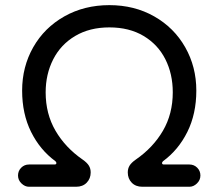

<svg xmlns="http://www.w3.org/2000/svg" viewBox="-20 -712 834 733"><path d="M48.8 -42Q48.8 -59.6 61 -71.8Q73.2 -84 90.8 -84H188.5Q195.3 -84 195.3 -89.8Q195.3 -92.8 191.4 -96.7Q132.8 -139.6 98.6 -208.5Q64.5 -277.3 64.5 -366.2Q64.5 -457 106.9 -531.7Q149.4 -606.4 225.6 -649.4Q301.8 -692.4 397.5 -692.4Q493.2 -692.4 568.8 -649.4Q644.5 -606.4 687 -531.7Q729.5 -457 729.5 -366.2Q729.5 -277.3 695.3 -208.5Q661.1 -139.6 602.5 -96.7Q598.6 -92.8 598.6 -89.8Q598.6 -84 605.5 -84H703.1Q720.7 -84 732.9 -71.8Q745.1 -59.6 745.1 -42Q745.1 -24.4 731.9 -11.7Q718.8 1 703.1 1H523.4Q498 1 482.9 -14.6Q467.8 -30.3 467.8 -53.7Q467.8 -68.4 474.6 -79.6Q481.4 -90.8 498 -102.5Q564.5 -148.4 602.1 -212.9Q639.6 -277.3 639.6 -359.4Q639.6 -429.7 611.3 -485.8Q583 -542 528.3 -574.7Q473.6 -607.4 397.5 -607.4Q322.3 -607.4 267.1 -574.7Q211.9 -542 183.1 -485.4Q154.3 -428.7 154.3 -359.4Q154.3 -277.3 191.9 -212.9Q229.5 -148.4 295.9 -102.5Q312.5 -90.8 319.3 -79.6Q326.2 -68.4 326.2 -53.7Q326.2 -30.3 311 -14.6Q295.9 1 270.5 1H90.8Q75.2 1 62 -11.7Q48.8 -24.4 48.8 -42Z"/></svg>

Font: jf-openhuninn-2.0
Style: Regular
Weight: 400
Designer: [Kosugi Maru]
Designed by MOTOYA      

[Varela Round]
Joe Prince (Latin component); Avraham Cornfeld (Hebrew component)
Foundry: justfont CO.,LTD.
Version: 2.0